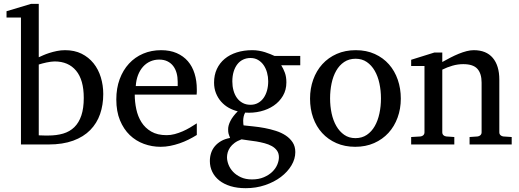

<svg xmlns="http://www.w3.org/2000/svg" viewBox="-20 -757 2721 1006"><path d="M521 -264.2Q521 -207.5 504.4 -159.4Q487.8 -111.3 452.9 -75.7Q418 -40 363.5 -20Q309.1 0 233.9 0H89.8V-665H14.2V-698.2L143.1 -736.8H183.1V-457Q191.9 -460.9 206.1 -467.3Q220.2 -473.6 238.5 -479.5Q256.8 -485.4 277.8 -489.7Q298.8 -494.1 320.8 -494.1Q370.1 -494.1 407.5 -475.6Q444.8 -457 470.2 -425.3Q495.6 -393.6 508.3 -351.8Q521 -310.1 521 -264.2ZM418.9 -244.1Q418.9 -338.4 378.7 -386.7Q338.4 -435.1 266.1 -435.1Q257.8 -435.1 246.6 -433.6Q235.4 -432.1 223.9 -429.7Q212.4 -427.2 201.4 -424.3Q190.4 -421.4 183.1 -418.9V-47.9Q191.4 -47.4 200.2 -47.4Q207.5 -46.9 215.8 -46.9H231.9Q276.4 -46.9 311 -57.1Q345.7 -67.4 369.6 -90.8Q393.6 -114.3 406.2 -151.9Q418.9 -189.5 418.9 -244.1Z M1011.2 -49.8Q990.2 -36.6 967.5 -25.4Q944.8 -14.2 920.7 -5.9Q896.5 2.4 871.6 7.3Q846.7 12.2 821.3 12.2Q775.9 12.2 733.9 -3.2Q691.9 -18.6 659.9 -49.3Q627.9 -80.1 608.6 -126.7Q589.4 -173.3 589.4 -235.8Q589.4 -294.4 606.9 -342Q624.5 -389.6 655.8 -423.6Q687 -457.5 730 -475.8Q772.9 -494.1 824.2 -494.1Q870.6 -494.1 905.8 -478.8Q940.9 -463.4 964.4 -436.3Q987.8 -409.2 999.5 -371.3Q1011.2 -333.5 1011.2 -289.1V-275.9Q1011.2 -268.1 1010.3 -261.2H686Q686 -223.1 694.1 -185.1Q702.1 -147 721.2 -116.7Q740.2 -86.4 772.5 -67.6Q804.7 -48.8 853 -48.8Q874.5 -48.8 895.5 -54.4Q916.5 -60.1 936.8 -68.8Q957 -77.6 975.6 -88.6Q994.1 -99.6 1011.2 -110.8ZM911.1 -328.1Q911.1 -353 905.3 -374.3Q899.4 -395.5 887.5 -411.1Q875.5 -426.8 857.2 -435.8Q838.9 -444.8 814 -444.8Q789.1 -444.8 767.6 -435.3Q746.1 -425.8 729.7 -407.7Q713.4 -389.6 703.4 -364Q693.4 -338.4 691.4 -306.2H911.1Z M1441.4 66.9Q1441.4 46.4 1431.2 32Q1420.9 17.6 1404.1 8.3Q1387.2 -1 1366 -6.6Q1344.7 -12.2 1323 -15.9Q1301.3 -19.5 1281 -21.7Q1260.7 -23.9 1245.6 -26.9Q1223.6 -19 1209 -8.1Q1194.3 2.9 1185.5 15.6Q1176.8 28.3 1173.1 41.5Q1169.4 54.7 1169.4 66.9Q1169.4 85 1177.2 105.5Q1185.1 126 1201.2 143.1Q1217.3 160.2 1241.9 171.6Q1266.6 183.1 1300.3 183.1Q1335.9 183.1 1362.5 171.6Q1389.2 160.2 1406.7 143.1Q1424.3 126 1432.9 105.5Q1441.4 85 1441.4 66.9ZM1385.3 -331.1Q1385.3 -354.5 1379.2 -376.7Q1373 -398.9 1361.3 -415.8Q1349.6 -432.6 1332.3 -442.9Q1314.9 -453.1 1292.5 -453.1Q1271.5 -453.1 1253.9 -444.8Q1236.3 -436.5 1223.9 -420.7Q1211.4 -404.8 1204.3 -381.8Q1197.3 -358.9 1197.3 -330.1Q1197.3 -305.2 1203.4 -283Q1209.5 -260.7 1221.4 -244.1Q1233.4 -227.5 1251.2 -217.8Q1269 -208 1292.5 -208Q1314.9 -208 1332.3 -217.8Q1349.6 -227.5 1361.3 -244.1Q1373 -260.7 1379.2 -283.2Q1385.3 -305.7 1385.3 -331.1ZM1453.6 -415Q1464.8 -397 1472.7 -375.7Q1480.5 -354.5 1480.5 -325.2Q1480.5 -285.6 1462.4 -254.9Q1444.3 -224.1 1414.3 -203.6Q1384.3 -183.1 1345.5 -173.6Q1306.6 -164.1 1264.6 -167Q1258.8 -157.2 1256.6 -146Q1254.4 -134.8 1254.2 -125Q1253.9 -115.2 1254.9 -108.2Q1255.9 -101.1 1256.3 -100.1Q1278.8 -97.7 1307.6 -94.7Q1336.4 -91.8 1366.5 -86.2Q1396.5 -80.6 1425.5 -71.3Q1454.6 -62 1477.1 -47.1Q1499.5 -32.2 1513.4 -11Q1527.3 10.3 1527.3 40Q1527.3 75.7 1507.1 109.6Q1486.8 143.6 1451.7 170.2Q1416.5 196.8 1369.1 212.9Q1321.8 229 1267.6 229Q1222.7 229 1187.7 218.3Q1152.8 207.5 1128.9 188.5Q1105 169.4 1092.3 143.3Q1079.6 117.2 1079.6 86.9Q1079.6 64.9 1085.9 45.2Q1092.3 25.4 1105.5 9.5Q1118.7 -6.3 1138.4 -17.8Q1158.2 -29.3 1185.5 -34.2Q1182.6 -42 1180.7 -47.1Q1178.7 -52.2 1177.5 -56.9Q1176.3 -61.5 1175.8 -66.7Q1175.3 -71.8 1175.3 -80.1Q1175.3 -99.6 1187.3 -123.3Q1199.2 -147 1225.6 -173.8Q1200.7 -179.7 1178.2 -192.4Q1155.8 -205.1 1138.7 -224.4Q1121.6 -243.7 1111.6 -268.8Q1101.6 -293.9 1101.6 -324.2Q1101.6 -363.8 1116.2 -395.3Q1130.9 -426.8 1157.2 -448.7Q1183.6 -470.7 1220.5 -482.4Q1257.3 -494.1 1302.2 -494.1Q1319.8 -494.1 1336.7 -491.2Q1353.5 -488.3 1368.4 -483.6Q1383.3 -479 1396 -473.6Q1408.7 -468.3 1418.5 -463.9H1553.2V-415Z M1976.1 -241.2Q1976.1 -282.2 1968 -319.8Q1960 -357.4 1943.4 -386.2Q1926.8 -415 1901.9 -432.1Q1877 -449.2 1843.3 -449.2Q1808.6 -449.2 1783.2 -432.1Q1757.8 -415 1741.5 -386.2Q1725.1 -357.4 1717.3 -319.8Q1709.5 -282.2 1709.5 -241.2Q1709.5 -200.7 1717.5 -163.1Q1725.6 -125.5 1742.2 -96.7Q1758.8 -67.9 1783.7 -50.5Q1808.6 -33.2 1842.3 -33.2Q1876.5 -33.2 1901.9 -50.3Q1927.2 -67.4 1943.6 -96.2Q1960 -125 1968 -162.6Q1976.1 -200.2 1976.1 -241.2ZM2080.1 -240.2Q2080.1 -187 2063.2 -140.9Q2046.4 -94.7 2015.4 -60.8Q1984.4 -26.9 1940.2 -7.3Q1896 12.2 1841.3 12.2Q1786.6 12.2 1742.7 -7.1Q1698.7 -26.4 1668 -60.1Q1637.2 -93.8 1620.8 -139.9Q1604.5 -186 1604.5 -240.2Q1604.5 -293.5 1621.1 -339.8Q1637.7 -386.2 1668.9 -420.7Q1700.2 -455.1 1744.4 -474.6Q1788.6 -494.1 1844.2 -494.1Q1899.9 -494.1 1943.8 -474.1Q1987.8 -454.1 2018.1 -419.7Q2048.3 -385.3 2064.2 -339.1Q2080.1 -293 2080.1 -240.2Z M2440.4 0V-39.1L2482.4 -42Q2491.2 -43 2497.3 -48.8Q2503.4 -54.7 2503.4 -64V-324.2Q2503.4 -371.6 2481.4 -396.2Q2459.5 -420.9 2407.2 -420.9Q2378.4 -420.9 2350.6 -412.8Q2322.8 -404.8 2297.4 -392.1V-64Q2297.4 -54.7 2303.2 -48.8Q2309.1 -43 2318.4 -42L2360.4 -39.1V0H2134.3V-39.1L2183.1 -42Q2192.4 -43 2198.2 -48.8Q2204.1 -54.7 2204.1 -64V-411.1H2134.3V-443.8L2256.3 -481.9H2297.4V-432.1Q2318.4 -443.8 2340.1 -455.1Q2361.8 -466.3 2383.3 -475.1Q2404.8 -483.9 2424.8 -489Q2444.8 -494.1 2462.4 -494.1Q2527.8 -494.1 2562 -453.6Q2596.2 -413.1 2596.2 -339.8V-64Q2596.2 -54.7 2602.3 -48.8Q2608.4 -43 2617.2 -42L2661.1 -39.1V0Z"/></svg>

Font: BabelStone Ogham
Style: Regular
Weight: 400
Designer: Andrew West
Foundry: BabelStone
Version: Version 2.02 March 14, 2022